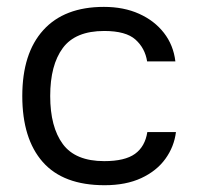

<svg xmlns="http://www.w3.org/2000/svg" viewBox="-20 -536 581 566"><path d="M288.3 10Q166.3 10 106 -58.5Q45.7 -127 45.7 -253Q45.7 -379 107.7 -447.3Q169.7 -515.7 286.3 -515.7Q345 -515.7 390.2 -495.3Q435.3 -475 463.3 -439Q491.3 -403 497 -355H413.7Q407.7 -393.7 379.5 -419.2Q351.3 -444.7 287.3 -444.7Q202.3 -444.7 165.2 -394.5Q128 -344.3 128 -253Q128 -161.7 165.2 -111.3Q202.3 -61 287.3 -61Q348.3 -61 378 -82.5Q407.7 -104 414.3 -146.7H498.7Q493.3 -103.3 467.5 -67.7Q441.7 -32 396.5 -11Q351.3 10 288.3 10Z"/></svg>

Font: 42dot Sans Light
Style: Regular
Weight: 300
Designer: 42dot
Version: Version 1.000